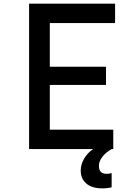

<svg xmlns="http://www.w3.org/2000/svg" viewBox="-20 -820 740 1056"><path d="M140 0V-800H613V-693H254V-453H563V-353H254V-107H603V0ZM542 216Q487 216 455.5 190Q424 164 424 118Q424 85 442.5 53Q461 21 492 0L540 -2L594 0Q562 18 543 42.5Q524 67 524 92Q524 136 566 136Q581 136 594 132V210Q573 216 542 216Z"/></svg>

Font: Martian Mono
Style: Regular
Weight: 400
Monospace: yes
Designer: Roman Shamin
Foundry: Evil Martians
Version: Version 1.000; ttfautohint (v1.8.4.7-5d5b)